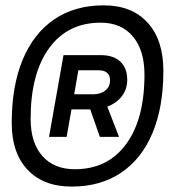

<svg xmlns="http://www.w3.org/2000/svg" viewBox="-20 -706 632 719"><path d="M248.5 -7.3Q142.6 -7.3 83.3 -70.3Q23.9 -133.3 23.9 -245.1Q23.9 -383.8 64.9 -482.4Q106 -581.1 183.1 -633.5Q260.3 -686 368.2 -686Q473.6 -686 532.7 -621.3Q591.8 -556.6 591.8 -440.9Q591.8 -304.7 551 -207.8Q510.3 -110.8 433.3 -59.1Q356.4 -7.3 248.5 -7.3ZM260.3 -72.3Q382.8 -72.3 451.9 -165.8Q521 -259.3 521 -426.3Q521 -518.1 477.5 -569.6Q434.1 -621.1 356.9 -621.1Q233.4 -621.1 164.1 -525.9Q94.7 -430.7 94.7 -260.7Q94.7 -171.9 138.4 -122.1Q182.1 -72.3 260.3 -72.3ZM163.6 -193.4 217.8 -499.5H358.4Q404.8 -499.5 430.7 -475.1Q456.5 -450.7 456.5 -407.2Q456.5 -372.1 436.5 -345.9Q416.5 -319.8 381.8 -306.6L425.8 -193.4H354L317.9 -296.4H247.6L229.5 -193.4ZM257.8 -353H328.6Q357.4 -353 374.8 -367.4Q392.1 -381.8 392.1 -404.8Q392.1 -442.9 348.1 -442.9H273.4Z"/></svg>

Font: Cascadia Mono PL SemiLight
Style: Italic
Weight: 350
Italic angle: -10°
Monospace: yes
Designer: Aaron Bell
Foundry: Saja Typeworks
Version: Version 2404.023; ttfautohint (v1.8.4)